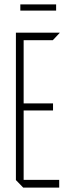

<svg xmlns="http://www.w3.org/2000/svg" viewBox="-20 -849 308 869"><path d="M85 0 52 -34V-701H250V-700L219 -667H87V-381H220V-349H87V-35H248V0ZM72 -801V-829H234V-801Z"/></svg>

Font: Foldit Thin ExtraLight
Style: Regular
Weight: 250
Version: Version 1.003